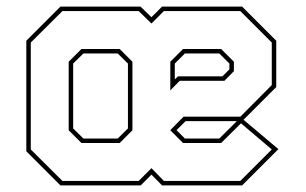

<svg xmlns="http://www.w3.org/2000/svg" viewBox="-20 -560 923 580"><path d="M162.5 0 59.5 -103V-437L162.5 -540H404.5L437.5 -508L469.5 -540H711.5L814.5 -437V-297L711.5 -194H540.5L508 -161.5V-172L538.5 -141.5H642.5L707 -205.5L821 -109.5L711.5 0H469.5L437.5 -32.5L405 0ZM226 -128 187.5 -166.5V-373.5L226 -412H341.5L380 -373.5V-166.5L341.5 -128ZM232 -141.5H335.5L366.5 -172V-368L335.5 -398.5H232L201 -368V-172ZM168.5 -13.5H399L437.5 -52L475 -13.5H706L801 -108.5L708 -187.5L648 -128H533L494.5 -166.5V-167L534.5 -207.5H706L801 -303V-431.5L706 -526.5H475L437.5 -489L399 -526.5H168.5L73 -431.5V-108.5ZM494.5 -287V-373.5L533 -412H648L686.5 -373.5V-345L658 -316H523ZM508 -320 517.5 -329.5H652L673 -350.5V-368L642.5 -398.5H538.5L508 -368Z"/></svg>

Font: Tourney Thin
Style: Regular
Weight: 100
Designer: Tyler Finck
Foundry: Etcetera Type Co
Version: Version 1.015